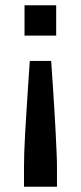

<svg xmlns="http://www.w3.org/2000/svg" viewBox="-20 -530 307 728"><path d="M71 178V100Q71 80 72 47Q73 14 75.5 -28.5Q78 -71 81 -117.5Q84 -164 87 -211Q90 -258 93 -299H174Q177 -258 180 -211Q183 -164 186 -117.5Q189 -71 191 -28.5Q193 14 194.5 47Q196 80 196 100V178ZM73 -395V-510H193V-395Z"/></svg>

Font: Saira Thin Medium
Style: Regular
Weight: 500
Version: Version 1.101